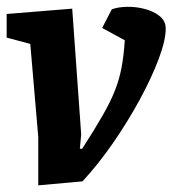

<svg xmlns="http://www.w3.org/2000/svg" viewBox="-24 -540 518 577"><path d="M91 17V-128L67 -408L-4 -427V-498L193 -514L220 -136L216 -93H223Q261 -152 285 -194Q309 -236 322 -269.5Q335 -303 341.5 -338Q348 -373 351 -419L283 -456L312 -512Q331 -519 358 -519.5Q385 -520 411.5 -513Q438 -506 456 -491.5Q474 -477 474 -454Q474 -419 453 -363Q432 -307 396.5 -241.5Q361 -176 316.5 -111.5Q272 -47 224 5Z"/></svg>

Font: Faustina ExtraBold
Style: Italic
Weight: 800
Italic angle: -8°
Designer: Alfonso Garcia
Foundry: http://www.omnibus-type.com
Version: Version 1.200